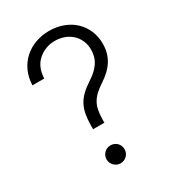

<svg xmlns="http://www.w3.org/2000/svg" viewBox="-180 -839 857 947"><g transform="rotate(-30 249.0 -365.5)"><path d="M246.8 -737.2Q290.8 -737.2 327.4 -723.2Q364 -709.2 390.3 -684.3Q416.5 -659.4 431.1 -625Q445.7 -590.6 445.7 -550.1Q445.7 -523.1 439.3 -499.8Q432.9 -476.6 420.3 -456.3Q407.7 -436.1 388.7 -418.1Q369.7 -400.2 344.1 -383.5Q320 -367.5 303.6 -352.3Q287.3 -337 277.2 -319.2Q267 -301.5 262.6 -279.5Q258.2 -257.5 257.5 -227.6V-208.5H193.2V-227.6Q193.5 -263.8 198.5 -291.7Q203.5 -319.6 215.6 -342.5Q227.6 -365.4 248.2 -385.1Q268.8 -404.8 300.1 -425.1Q339.8 -450.6 360.4 -481.4Q381 -512.1 381 -552.9Q381 -582 370.7 -605.5Q360.4 -628.9 342.3 -645.6Q324.2 -662.3 299.7 -671.3Q275.2 -680.4 246.8 -680.4Q193.9 -680.4 153.1 -646Q112.2 -611.5 109.4 -545.5H42.3Q43.7 -589.1 60 -624.6Q76.3 -660.2 103.9 -685.2Q131.4 -710.2 168.1 -723.7Q204.9 -737.2 246.8 -737.2ZM176.1 -45.8Q176.1 -56.5 180.2 -65.9Q184.3 -75.3 191.2 -82.2Q198.2 -89.1 207.4 -93Q216.6 -96.9 227.3 -96.9Q237.9 -96.9 247.3 -93Q256.7 -89.1 263.7 -82.2Q270.6 -75.3 274.5 -65.9Q278.4 -56.5 278.4 -45.8Q278.4 -35.2 274.5 -25.9Q270.6 -16.7 263.7 -9.8Q256.7 -2.8 247.3 1.2Q237.9 5.3 227.3 5.3Q217 5.3 207.6 1.2Q198.2 -2.8 191.2 -9.8Q184.3 -16.7 180.2 -26.1Q176.1 -35.5 176.1 -45.8Z"/></g></svg>

Font: Inter P Light
Style: Regular
Weight: 300
Designer: Rasmus Andersson
Foundry: rsms
Version: Version 3.018;git-588b23468